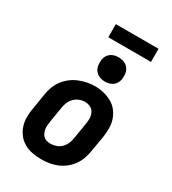

<svg xmlns="http://www.w3.org/2000/svg" viewBox="-222 -1045 1044 1168"><g transform="rotate(30 300.0 -461.5)"><path d="M256 8Q224 8 193 2Q162 -4 136 -19Q110 -34 91.5 -57.5Q73 -81 63.5 -110Q54 -139 54 -170.5Q54 -202 60 -234L78 -344Q82 -372 92 -398.5Q102 -425 119.5 -448.5Q137 -472 160.5 -490Q184 -508 211 -519Q238 -530 265 -535.5Q292 -541 320 -541Q352 -541 382.5 -533.5Q413 -526 439 -511.5Q465 -497 483.5 -473Q502 -449 511.5 -420.5Q521 -392 521 -360Q521 -328 516 -296L497 -186Q493 -159 483 -132Q473 -105 456 -81.5Q439 -58 415.5 -40Q392 -22 365 -11Q338 0 310.5 4Q283 8 256 8ZM258 -102Q278 -102 298 -109Q318 -116 333 -131Q348 -146 356 -165Q364 -184 367 -204L385 -314Q389 -334 388.5 -354.5Q388 -375 379.5 -392.5Q371 -410 353.5 -419Q336 -428 315 -428Q295 -428 276 -420.5Q257 -413 242 -398.5Q227 -384 219 -365Q211 -346 208 -326L190 -216Q188 -203 187 -189Q186 -175 188 -162.5Q190 -150 195.5 -138Q201 -126 210 -117.5Q219 -109 232 -105.5Q245 -102 258 -102ZM356 -595Q336 -595 317.5 -602.5Q299 -610 287.5 -625Q276 -640 273 -660Q270 -680 273 -701Q275 -715 282.5 -728Q290 -741 302 -749.5Q314 -758 328 -761.5Q342 -765 356 -765Q377 -765 395.5 -757.5Q414 -750 425.5 -735Q437 -720 440 -700Q443 -680 440 -659Q437 -645 430 -632Q423 -619 411 -610.5Q399 -602 384.5 -598.5Q370 -595 356 -595ZM540 -839H240V-931H540Z"/></g></svg>

Font: Iosevka Slab XBdEx
Style: Italic
Weight: 800
Width: 7
Italic angle: -9°
Monospace: yes
Designer: Belleve Invis
Foundry: Belleve Invis
Version: Version 11.1.1; ttfautohint (v1.8.3)